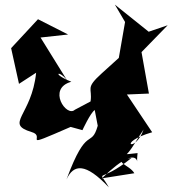

<svg xmlns="http://www.w3.org/2000/svg" viewBox="-20 -574 744 829"><path d="M303 -100C267 -66 182 -192 288 -221C189 -261 245 -276 279 -212L155 -412L274 -425L144 -491L28 -366L62 -212L136 -260C117 -74 -2 -40 116 -4C185 15 53 75 285 -26L336 -12C336 -12 370 -86 389 -99L402 -31C373 70 356 -40 267 201C298 134 349 128 450 235C401 148 403 225 548 108C454 122 540 137 560 174L420 196C615 5 562 196 574 87C351 116 476 25 343 89C326 144 340 50 451 126C532 116 541 73 600 -15C563 91 479 43 637 -3L528 -166L623 -170L591 -349L704 -465L622 -437L476 -554L520 -479L493 -324L419 -257C346 -191 380 -196 371 -136Z"/></svg>

Font: Asimov Silicon
Style: Regular
Weight: 400
Designer: Google
Version: Version 2.000980; 2014